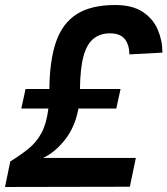

<svg xmlns="http://www.w3.org/2000/svg" viewBox="-33 -746 668 766"><path d="M-13 0 8 -102Q49 -127 81 -153Q113 -179 133 -216.5Q153 -254 160 -313H52L69 -391H164Q165 -505 190.5 -579Q216 -653 273 -689.5Q330 -726 427 -726Q495 -726 536.5 -698.5Q578 -671 596.5 -627.5Q615 -584 615 -536L483 -529Q483 -567 465 -590Q447 -613 405 -613Q367 -613 340.5 -592Q314 -571 300.5 -523Q287 -475 286 -391H448L431 -313H280Q266 -238 225.5 -187.5Q185 -137 139 -116H509L485 -1Z"/></svg>

Font: Geist Mono SemiBold
Style: Italic
Weight: 600
Italic angle: -12°
Monospace: yes
Designer: Basement.studio, Andrés Briganti, Mateo Zaragoza
Foundry: Basement.studio, Vercel, Andrés Briganti, Guido Ferreyra, Mateo Zaragoza
Version: Version 1.500; ttfautohint (v1.8.4.7-5d5b)